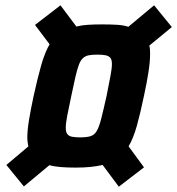

<svg xmlns="http://www.w3.org/2000/svg" viewBox="-20 -706 668 724"><path d="M70 -3 4 -84 87 -154Q86 -159 85 -164.5Q84 -170 83.5 -175.5Q83 -181 83 -187Q83 -215 89.5 -254.5Q96 -294 107 -345Q122 -413 135.5 -460.5Q149 -508 167 -539L112 -612L208 -686L268 -606Q288 -611 312 -612.5Q336 -614 365 -614Q397 -614 421.5 -612.5Q446 -611 464 -605L561 -686L628 -604L543 -534Q545 -527 545.5 -519.5Q546 -512 546 -503Q546 -474 540 -435Q534 -396 523 -345Q509 -278 496 -231.5Q483 -185 465 -154L523 -75L428 -2L367 -84Q346 -79 321 -76.5Q296 -74 265 -74Q234 -74 209.5 -76Q185 -78 166 -83ZM282 -188Q307 -188 321.5 -192.5Q336 -197 345 -212.5Q354 -228 362 -259.5Q370 -291 382 -345Q391 -391 396.5 -419.5Q402 -448 402 -465Q402 -481 396 -488Q390 -495 378.5 -497.5Q367 -500 347 -500Q327 -500 314.5 -497.5Q302 -495 293 -487Q284 -479 277.5 -462Q271 -445 264.5 -416.5Q258 -388 249 -345Q239 -298 233.5 -269.5Q228 -241 228 -224Q228 -209 233.5 -201Q239 -193 251 -190.5Q263 -188 282 -188Z"/></svg>

Font: Saira SemiCondensed
Style: Bold Italic
Weight: 700
Width: 4
Italic angle: -12°
Designer: Hector Gatti with collaboration of the Omnibus-Type team
Foundry: Omnibus-Type
Version: Version 1.101